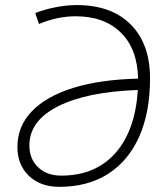

<svg xmlns="http://www.w3.org/2000/svg" viewBox="-20 -723 626 753"><path d="M276.4 -659.2Q205.6 -659.2 132.8 -628.9L118.2 -671.9Q155.8 -686.5 199 -694.8Q242.2 -703.1 280.8 -703.1Q416.5 -703.1 492.4 -627.2Q568.4 -551.3 568.4 -415.5Q568.4 -282.2 525.9 -187Q483.4 -91.8 403.8 -41Q324.2 9.8 212.4 9.8Q138.7 9.8 93.5 -33.2Q48.3 -76.2 48.3 -146.5Q48.3 -227.5 104.7 -286.4Q161.1 -345.2 266.8 -378.2Q372.6 -411.1 521.5 -414.6Q519.5 -529.8 454.6 -594.5Q389.6 -659.2 276.4 -659.2ZM520.5 -370.1Q319.3 -362.8 207.3 -305.9Q95.2 -249 95.2 -152.8Q95.2 -99.6 129.6 -66.9Q164.1 -34.2 220.2 -34.2Q354 -34.2 432.4 -122.6Q510.7 -210.9 520.5 -370.1Z"/></svg>

Font: CaskaydiaCove NF ExtraLight
Style: Italic
Weight: 200
Italic angle: -10°
Designer: Aaron Bell
Foundry: Saja Typeworks
Version: Version 2111.001; VTT 6.35;Nerd Fonts 3.2.1